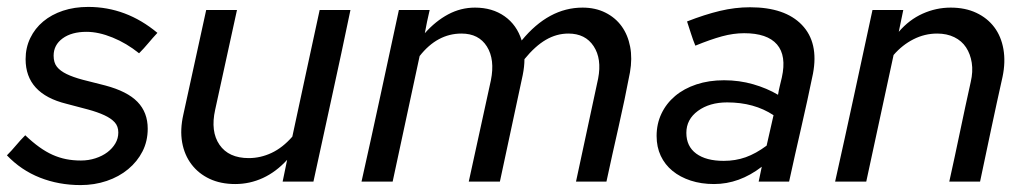

<svg xmlns="http://www.w3.org/2000/svg" viewBox="-22 -525 2972 555"><path d="M-2 -76Q12 -90 24.5 -105Q37 -120 51 -134Q72 -114 91.5 -100Q111 -86 130 -77.5Q149 -69 169 -65Q189 -61 212 -61Q234 -61 254 -67.5Q274 -74 288.5 -85Q303 -96 311.5 -110.5Q320 -125 320 -142Q320 -160 309.5 -171.5Q299 -183 279.5 -192Q260 -201 232.5 -208.5Q205 -216 170 -225Q52 -254 52 -354Q52 -387 65.5 -415Q79 -443 103 -463Q127 -483 160 -494Q193 -505 233 -505Q343 -505 433 -430Q419 -415 406.5 -400Q394 -385 380 -371Q344 -400 303.5 -416.5Q263 -433 228 -433Q185 -433 159 -414Q133 -395 133 -364Q133 -344 142.5 -332Q152 -320 170.5 -311Q189 -302 217 -294.5Q245 -287 282 -278Q346 -261 375.5 -230.5Q405 -200 405 -153Q405 -117 390 -87.5Q375 -58 348.5 -36Q322 -14 286.5 -2Q251 10 211 10Q148 10 93.5 -11.5Q39 -33 -2 -76Z M663 -496 600 -208Q586 -145 612.5 -106.5Q639 -68 697 -68Q731 -68 763 -83Q795 -98 823 -130Q843 -222 862.5 -313.5Q882 -405 902 -496H991Q965 -371 938 -248Q911 -125 884 0H795Q798 -16 801.5 -31.5Q805 -47 808 -63Q776 -28 738 -10.5Q700 7 658 7Q616 7 584 -8Q552 -23 531.5 -50Q511 -77 504.5 -113.5Q498 -150 508 -194Q525 -270 541 -345Q557 -420 574 -496Z M1023 0Q1051 -125 1077.5 -248Q1104 -371 1131 -496H1220Q1216 -479 1212.5 -462.5Q1209 -446 1206 -429Q1237 -464 1273.5 -483.5Q1310 -503 1351 -503Q1401 -503 1436.5 -478Q1472 -453 1486 -408Q1564 -503 1662 -503Q1699 -503 1728 -488.5Q1757 -474 1775 -449Q1793 -424 1799.5 -390Q1806 -356 1799 -316Q1784 -237 1766 -158Q1748 -79 1731 0H1643Q1659 -75 1675 -149Q1691 -223 1707 -298Q1718 -355 1694 -391.5Q1670 -428 1621 -428Q1587 -428 1556 -410Q1525 -392 1494 -354Q1494 -333 1489 -308Q1472 -230 1456 -154Q1440 -78 1423 0H1333Q1349 -74 1365 -146.5Q1381 -219 1397 -293Q1409 -353 1385.5 -390.5Q1362 -428 1312 -428Q1242 -428 1191 -363L1113 0Z M2042 7Q2005 7 1974.5 -3Q1944 -13 1922 -31Q1900 -49 1888 -74.5Q1876 -100 1876 -132Q1876 -167 1890 -196.5Q1904 -226 1929.5 -247.5Q1955 -269 1991 -281Q2027 -293 2071 -293Q2115 -293 2155 -281.5Q2195 -270 2227 -251Q2229 -264 2232 -276Q2235 -288 2238 -301Q2252 -364 2224 -396.5Q2196 -429 2129 -429Q2098 -429 2065 -420Q2032 -411 1988 -393Q1981 -410 1975.5 -427.5Q1970 -445 1964 -463Q2015 -483 2059 -493.5Q2103 -504 2146 -504Q2247 -504 2296 -453Q2345 -402 2328 -312Q2312 -234 2294 -156Q2276 -78 2259 0H2171Q2173 -11 2175.5 -21.5Q2178 -32 2180 -43Q2115 7 2042 7ZM1962 -141Q1962 -102 1990.5 -81Q2019 -60 2070 -60Q2104 -60 2133.5 -70.5Q2163 -81 2194 -104L2214 -192Q2158 -229 2080 -229Q2029 -229 1995.5 -204.5Q1962 -180 1962 -141Z M2392 0Q2420 -125 2446.5 -248Q2473 -371 2500 -496H2589Q2586 -480 2582.5 -464.5Q2579 -449 2576 -433Q2606 -468 2645 -485.5Q2684 -503 2726 -503Q2768 -503 2800 -488Q2832 -473 2852 -446.5Q2872 -420 2878.5 -383Q2885 -346 2876 -303Q2859 -227 2843 -151.5Q2827 -76 2811 0H2722Q2738 -72 2753 -144Q2768 -216 2784 -288Q2791 -318 2787 -343.5Q2783 -369 2770.5 -388Q2758 -407 2736.5 -417.5Q2715 -428 2687 -428Q2651 -428 2618.5 -411.5Q2586 -395 2561 -366Q2541 -274 2521.5 -183Q2502 -92 2482 0Z"/></svg>

Font: Rosa Sans
Style: Italic
Weight: 400
Italic angle: -12°
Designer: Pentagram / MCKL
Foundry: Pentagram / MCKL
Version: Version 1.005;September 16, 2019;FontCreator 11.5.0.2425 64-